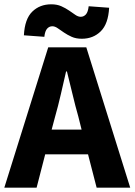

<svg xmlns="http://www.w3.org/2000/svg" viewBox="-26 -872 625 892"><path d="M354 -692Q327 -692 307 -701Q287 -710 271 -721Q255 -732 242 -741Q229 -750 217 -750Q203 -750 193 -739Q183 -728 180 -701L85 -708Q89 -784 124 -818Q159 -852 212 -852Q239 -852 259 -843Q279 -834 295 -823Q311 -812 324 -803Q337 -794 349 -794Q363 -794 373 -805Q383 -816 386 -843L481 -836Q477 -761 442 -726.5Q407 -692 354 -692ZM230 -330 214 -270H353L338 -330Q324 -379 311 -434Q298 -489 285 -540H281Q269 -488 256.5 -433.5Q244 -379 230 -330ZM-6 0 198 -652H375L579 0H423L383 -155H184L144 0Z"/></svg>

Font: TypoPRO Source Sans Pro
Style: Bold
Weight: 700
Designer: Paul D. Hunt
Foundry: Adobe Systems Incorporated
Version: Version 2.020;PS 2.000;hotconv 1.0.86;makeotf.lib2.5.63406